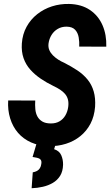

<svg xmlns="http://www.w3.org/2000/svg" viewBox="-20 -741 567 987"><path d="M330.6 -190.9Q333.5 -212.9 329.3 -229Q325.2 -245.1 314.7 -257.6Q304.2 -270 289.1 -280Q273.9 -290 254.9 -298.8Q219.7 -315.9 189.5 -336.4Q159.2 -356.9 136 -382.8Q112.8 -408.7 101.1 -442.1Q89.4 -475.6 92.3 -517.6Q95.7 -565.4 116.7 -603.5Q137.7 -641.6 171.4 -668.2Q205.1 -694.8 247.1 -708.3Q289.1 -721.7 335 -720.7Q398.9 -719.2 442.4 -689.7Q485.8 -660.2 507.1 -611.1Q528.3 -562 526.4 -501L387.2 -501.5Q388.7 -524.9 384.5 -548.8Q380.4 -572.8 366 -588.1Q351.6 -603.5 322.3 -604Q296.4 -604 276.9 -592.5Q257.3 -581.1 245.1 -561.5Q232.9 -542 229.5 -517.6Q227.1 -498.5 233.6 -483.4Q240.2 -468.3 252.2 -456.3Q264.2 -444.3 279.3 -434.6Q294.4 -424.8 309.6 -418.5Q346.2 -399.9 377.2 -379.4Q408.2 -358.9 429.9 -332.3Q451.7 -305.7 461.7 -271Q471.7 -236.3 468.8 -191.9Q464.8 -142.6 445.1 -105Q425.3 -67.4 393.1 -41.3Q360.8 -15.1 319.3 -2Q277.8 11.2 230.5 10.3Q179.7 8.8 139.6 -9Q99.6 -26.9 72.5 -58.3Q45.4 -89.8 32.2 -132.6Q19 -175.3 22 -224.6L161.1 -224.1Q159.7 -201.2 161.6 -179.7Q163.6 -158.2 172.4 -142.1Q181.2 -126 197.8 -116.2Q214.4 -106.4 241.7 -106.4Q267.6 -106.4 286.1 -117.4Q304.7 -128.4 315.9 -147.5Q327.1 -166.5 330.6 -190.9ZM168 -3.4 267.1 -3.9 258.3 25.9Q285.2 34.7 294.9 57.1Q304.7 79.6 304.2 106Q303.2 140.1 289.1 162.8Q274.9 185.5 251.5 199.2Q228 212.9 200 219.2Q171.9 225.6 142.6 226.6L148.4 145Q161.1 142.6 170.2 137.7Q179.2 132.8 185.1 123.5Q190.9 114.3 192.4 101.1Q194.8 85.9 188.2 79.1Q181.6 72.3 170.4 70.1Q159.2 67.9 147.5 65.9Z"/></svg>

Font: Roboto Condensed
Style: Bold Italic
Weight: 700
Italic angle: -12°
Designer: Christian Robertson
Foundry: Google
Version: Version 3.0